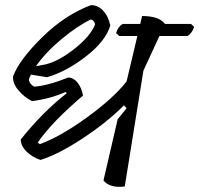

<svg xmlns="http://www.w3.org/2000/svg" viewBox="-20 -710 759 731"><path d="M707 -619 719 -608Q712 -584 694 -573H587L526 -441L455 0Q398 7 374 -23L428 -256L462 -298L452 -309Q387 -244 294.5 -183Q202 -122 134 -101Q102 -112 80.5 -133.5Q59 -155 59 -179Q141 -282 234 -355L230 -360Q172 -334 102 -325Q72 -340 49.5 -367Q27 -394 30 -420Q54 -483 140.5 -568Q227 -653 325 -690Q350 -692 371 -671Q392 -650 400 -613Q382 -553 307 -495Q232 -437 159 -416L98 -426Q92 -414 90 -408Q91 -391 110 -380Q163 -384 240 -415Q261 -414 276 -394.5Q291 -375 296 -346Q179 -247 124 -168L131 -161Q209 -189 311 -263Q413 -337 462 -400L503 -573H434L422 -584Q429 -608 447 -619H514L521 -649Q586 -649 608 -619ZM117 -458 154 -465Q204 -477 264.5 -525Q325 -573 342 -617Q339 -633 326 -636Q274 -611 213.5 -560.5Q153 -510 117 -458Z"/></svg>

Font: Tillana
Style: Regular
Weight: 400
Designer: Lipi Raval (Devanagari, Latin), Jonny Pinhorn (Latin)
Foundry: Indian Type Foundry
Version: Version 2.003;PS 1.0;hotconv 1.0.79;makeotf.lib2.5.61930; tt